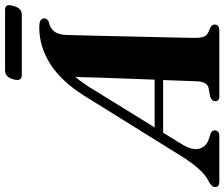

<svg xmlns="http://www.w3.org/2000/svg" viewBox="-128 -802 886 758"><g transform="rotate(-90 315.0 -423.0)"><path d="M125 -148.5Q99 -107 107.2 -78.5Q115.5 -50 148.5 -40.5L166 -35Q179.5 -29 179.5 -19Q179.5 0 155.5 0H-22.5Q-44.5 0 -44.5 -16Q-44.5 -24 -39.2 -29.8Q-34 -35.5 -19.5 -43.5Q2.5 -53.5 28.8 -83.2Q55 -113 82 -157L317.5 -536Q375 -626 443 -668.5Q511 -711 585.5 -711Q605.5 -711 613.5 -705.8Q621.5 -700.5 621.5 -691.5Q621.5 -680 608 -673.5Q584 -669 570.5 -652.5Q557 -636 556 -604Q555.5 -587.5 554.5 -547.8Q553.5 -508 552.2 -455Q551 -402 549.8 -345Q548.5 -288 547.2 -236Q546 -184 545.2 -146Q544.5 -108 544.5 -93.5Q545 -68 551.2 -56.5Q557.5 -45 584.5 -36Q597 -29 597 -18.5Q597 0 572 0H314.5Q294.5 0 294.5 -16.5Q294.5 -30 313 -36.5L346.5 -42.5Q360 -46 366.2 -58.2Q372.5 -70.5 373 -88Q373.5 -105 375 -140.5Q376.5 -176 378 -222H170ZM350.5 -514 191 -255.5H379.5Q381.5 -311 383.8 -370.2Q386 -429.5 387.8 -481.8Q389.5 -534 390 -568.5Q383 -560.5 373.2 -547.2Q363.5 -534 350.5 -514ZM380.5 -812.5Q389.5 -846 415 -846H654.5Q667.5 -846 671.8 -838.8Q676 -831.5 670.5 -813Q662 -780 636.5 -780H397Q372 -780 380.5 -812.5Z"/></g></svg>

Font: Fraunces 72pt
Style: Bold Italic
Weight: 700
Italic angle: -16°
Version: Version 1.000;[b76b70a41]